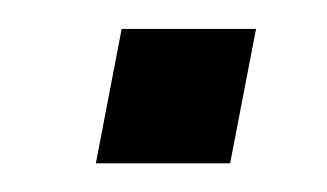

<svg xmlns="http://www.w3.org/2000/svg" viewBox="-20 -114 228 134"><path d="M140.6 0H46.9L64.9 -93.8H158.7Z"/></svg>

Font: Lambda
Style: Italic
Weight: 400
Italic angle: -11°
Designer: GGBotNet
Version: 0.22